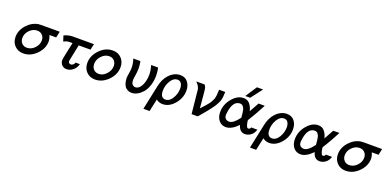

<svg xmlns="http://www.w3.org/2000/svg" viewBox="-2 -1665 5680 2803"><g transform="rotate(20 2838.0 -264.0)"><path d="M86.9 -181.2Q86.9 -285.2 164.6 -370.6Q242.2 -456.1 342.8 -470.2Q358.9 -472.2 392.1 -472.2H668L647.9 -376H543Q564.9 -326.2 564.9 -283.2Q564.9 -172.4 476.1 -82.3Q387.2 7.8 273.9 7.8Q190.9 7.8 138.9 -46.1Q86.9 -100.1 86.9 -181.2ZM186 -201.2Q186 -152.3 216.1 -120.1Q246.1 -87.9 294.9 -87.9Q361.8 -87.9 413.8 -141.8Q465.8 -195.8 465.8 -263.2Q465.8 -312 435.3 -344Q404.8 -376 356 -376Q291 -376 238.5 -323Q186 -270 186 -201.2Z M736.8 -439.9Q805.7 -472.2 872.6 -472.2H1199.7L1179.7 -379.9H996.6Q942.4 -125 942.4 -117.2Q942.4 -100.1 954.1 -89.1Q965.8 -78.1 981.4 -78.1Q999.5 -78.1 1016.6 -92Q1033.7 -106 1039.6 -127.9H1106.4Q1090.3 -64.9 1044.4 -28.6Q998.5 7.8 947.8 7.8Q901.9 7.8 872.8 -22Q843.8 -51.8 843.8 -98.1V-99.1Q843.8 -113.3 863.8 -209Q884.8 -301.8 900.4 -379.9H866.7Q856.9 -379.9 848.9 -379.4Q840.8 -378.9 834.7 -378.4Q828.6 -377.9 821 -376.5Q813.5 -375 810.5 -374Q807.6 -373 799.6 -370.1Q791.5 -367.2 789.6 -366.2Q787.6 -365.2 777.6 -360.6Q767.6 -356 764.6 -355Z M1201.7 -183.1Q1201.7 -295.9 1290.3 -387.9Q1378.9 -480 1492.7 -480Q1575.7 -480 1627.7 -426Q1679.7 -372.1 1679.7 -289.1Q1679.7 -173.8 1589.8 -83Q1500 7.8 1388.7 7.8Q1305.7 7.8 1253.7 -46.1Q1201.7 -100.1 1201.7 -183.1ZM1300.8 -203.1Q1300.8 -153.3 1330.8 -120.6Q1360.8 -87.9 1409.7 -87.9Q1476.6 -87.9 1528.6 -144.5Q1580.6 -201.2 1580.6 -269Q1580.6 -318.8 1551.3 -351.3Q1522 -383.8 1471.7 -383.8Q1406.7 -383.8 1353.8 -328.9Q1300.8 -273.9 1300.8 -203.1Z M1810.5 -472.2H1921.4Q1933.6 -416 1933.6 -359.9Q1933.6 -310.1 1924.1 -255.1Q1914.6 -200.2 1914.6 -181.2Q1914.6 -129.4 1934.6 -108.6Q1954.6 -87.9 1979.5 -87.9Q2037.6 -87.9 2074.5 -160.4Q2111.3 -232.9 2111.3 -332Q2111.3 -397.9 2087.4 -472.2H2195.3Q2196.3 -471.2 2200 -454.6Q2203.6 -438 2207 -408.9Q2210.4 -379.9 2210.4 -353Q2210.4 -266.1 2186.5 -194.6Q2162.6 -123 2124.5 -80.6Q2086.4 -38.1 2043.5 -15.1Q2000.5 7.8 1959.5 7.8Q1934.6 7.8 1913.1 1Q1891.6 -5.9 1869.1 -23.9Q1846.7 -42 1832.5 -80.1Q1818.4 -118.2 1816.4 -171.9Q1818.4 -211.9 1826.4 -252.4Q1834.5 -293 1834.5 -334Q1834.5 -405.3 1810.5 -472.2Z M2200.2 167 2280.3 -210.9Q2303.2 -324.7 2367.2 -395Q2445.3 -480 2541.5 -480Q2617.7 -480 2658.9 -427Q2700.2 -374 2700.2 -296.9Q2700.2 -179.7 2619.9 -85.9Q2539.6 7.8 2438.5 7.8Q2383.3 7.8 2338.4 -26.9L2296.4 167ZM2376.5 -179.2Q2376.5 -69.3 2454.6 -68.8Q2518.6 -68.8 2561.5 -141.4Q2604.5 -213.9 2604.5 -293Q2604.5 -341.8 2584.5 -372.3Q2564.5 -402.8 2525.4 -402.8Q2462.4 -402.8 2419.4 -331.1Q2376.5 -259.3 2376.5 -179.2Z M2788.1 -472.2H2917Q2939 -449.2 2944.6 -418.2Q2950.2 -387.2 2962.9 -236.8Q2968.8 -165 2973.1 -120.1Q3007.3 -155.3 3032.2 -184.6Q3057.1 -213.9 3074.5 -234.9Q3091.8 -255.9 3104 -280Q3116.2 -304.2 3122.6 -316.2Q3128.9 -328.1 3133.5 -353Q3138.2 -377.9 3139.2 -386.5Q3140.1 -395 3141.6 -427.5Q3143.1 -460 3144 -472.2H3239.7Q3234.9 -374 3227.1 -349.1Q3219.2 -322.3 3204.6 -293.2Q3189.9 -264.2 3178.5 -245.1Q3167 -226.1 3137.9 -187.5Q3108.9 -148.9 3096.9 -134.5Q3085 -120.1 3041.5 -68.1Q2998 -16.1 2983.9 0H2888.2L2854 -335Q2854 -337.9 2853 -347.4Q2852.1 -356.9 2851.6 -361.1Q2851.1 -365.2 2849.6 -374Q2848.1 -382.8 2845.9 -387.9Q2843.8 -393.1 2840.3 -402.1Q2836.9 -411.1 2832.5 -418.5Q2828.1 -425.8 2821.5 -434.8Q2814.9 -443.8 2806.4 -453.1Q2797.9 -462.4 2788.1 -472.2Z M3269.5 -172.9Q3269.5 -291 3349.6 -386Q3429.7 -481 3524.4 -481Q3586.4 -481 3622.1 -436.5Q3657.7 -392.1 3671.4 -330.1L3754.4 -480H3850.6Q3812.5 -406.7 3780.5 -350.3Q3748.5 -293.9 3733.2 -268.6Q3717.8 -243.2 3707.3 -226.6Q3696.8 -210 3693.6 -204.6Q3690.4 -199.2 3690.4 -192.9Q3690.4 -191.9 3690.9 -189.9Q3691.4 -188 3691.4 -186Q3697.3 -140.1 3707.5 -116Q3717.8 -91.8 3723.6 -88.9Q3729.5 -85.9 3739.7 -85Q3746.6 -85.9 3752.7 -88.9Q3758.8 -91.8 3762.2 -96.4Q3765.6 -101.1 3768.1 -105Q3770.5 -108.9 3771.5 -111.8L3772.5 -115.2H3868.7Q3850.6 -55.2 3808.1 -23.7Q3765.6 7.8 3716.8 7.8Q3633.8 7.8 3606.4 -94.2Q3508.3 7.8 3420.4 7.8Q3352.5 7.8 3311 -43Q3269.5 -93.8 3269.5 -172.9ZM3362.8 -166Q3362.8 -122.1 3385.3 -103Q3407.7 -84 3439.5 -84Q3503.4 -84 3588.4 -199.2Q3587.4 -207 3585.4 -232.4Q3583.5 -257.8 3581.5 -270Q3579.6 -282.2 3576.2 -304.2Q3572.8 -326.2 3566.7 -338.1Q3560.5 -350.1 3552 -363Q3543.5 -376 3531 -382.1Q3518.6 -388.2 3501.5 -388.2Q3481.4 -388.2 3464.6 -381.6Q3447.8 -375 3436.3 -366.5Q3424.8 -357.9 3414.3 -342.5Q3403.8 -327.1 3397.7 -316.2Q3391.6 -305.2 3385.5 -285.6Q3379.4 -266.1 3377.4 -258.1Q3375.5 -250 3371.6 -231.9L3368.7 -213.9Q3362.8 -182.1 3362.8 -166ZM3534.7 -517.1 3650.9 -694.8H3746.6L3609.9 -517.1Z M3856 167 3936 -210.9Q3959 -324.7 4022.9 -395Q4101.1 -480 4197.3 -480Q4273.4 -480 4314.7 -427Q4356 -374 4356 -296.9Q4356 -179.7 4275.6 -85.9Q4195.3 7.8 4094.2 7.8Q4039.1 7.8 3994.1 -26.9L3952.1 167ZM4032.2 -179.2Q4032.2 -69.3 4110.4 -68.8Q4174.3 -68.8 4217.3 -141.4Q4260.3 -213.9 4260.3 -293Q4260.3 -341.8 4240.2 -372.3Q4220.2 -402.8 4181.2 -402.8Q4118.2 -402.8 4075.2 -331.1Q4032.2 -259.3 4032.2 -179.2Z M4429.7 -172.9Q4429.7 -291 4509.8 -386Q4589.8 -481 4684.6 -481Q4746.6 -481 4782.2 -436.5Q4817.9 -392.1 4831.5 -330.1L4914.6 -480H5010.7Q4972.7 -406.7 4940.7 -350.3Q4908.7 -293.9 4893.3 -268.6Q4877.9 -243.2 4867.4 -226.6Q4856.9 -210 4853.8 -204.6Q4850.6 -199.2 4850.6 -192.9Q4850.6 -191.9 4851.1 -189.9Q4851.6 -188 4851.6 -186Q4857.4 -140.1 4867.7 -116Q4877.9 -91.8 4883.8 -88.9Q4889.6 -85.9 4899.9 -85Q4906.7 -85.9 4912.8 -88.9Q4918.9 -91.8 4922.4 -96.4Q4925.8 -101.1 4928.2 -105Q4930.7 -108.9 4931.6 -111.8L4932.6 -115.2H5028.8Q5010.7 -55.2 4968.3 -23.7Q4925.8 7.8 4877 7.8Q4793.9 7.8 4766.6 -94.2Q4668.5 7.8 4580.6 7.8Q4512.7 7.8 4471.2 -43Q4429.7 -93.8 4429.7 -172.9ZM4522.9 -166Q4522.9 -122.1 4545.4 -103Q4567.9 -84 4599.6 -84Q4663.6 -84 4748.5 -199.2Q4747.6 -207 4745.6 -232.4Q4743.7 -257.8 4741.7 -270Q4739.7 -282.2 4736.3 -304.2Q4732.9 -326.2 4726.8 -338.1Q4720.7 -350.1 4712.2 -363Q4703.6 -376 4691.2 -382.1Q4678.7 -388.2 4661.6 -388.2Q4641.6 -388.2 4624.8 -381.6Q4607.9 -375 4596.4 -366.5Q4585 -357.9 4574.5 -342.5Q4564 -327.1 4557.9 -316.2Q4551.8 -305.2 4545.7 -285.6Q4539.6 -266.1 4537.6 -258.1Q4535.6 -250 4531.7 -231.9L4528.8 -213.9Q4522.9 -182.1 4522.9 -166Z M5095.2 -181.2Q5095.2 -285.2 5172.9 -370.6Q5250.5 -456.1 5351.1 -470.2Q5367.2 -472.2 5400.4 -472.2H5676.3L5656.2 -376H5551.3Q5573.2 -326.2 5573.2 -283.2Q5573.2 -172.4 5484.4 -82.3Q5395.5 7.8 5282.2 7.8Q5199.2 7.8 5147.2 -46.1Q5095.2 -100.1 5095.2 -181.2ZM5194.3 -201.2Q5194.3 -152.3 5224.4 -120.1Q5254.4 -87.9 5303.2 -87.9Q5370.1 -87.9 5422.1 -141.8Q5474.1 -195.8 5474.1 -263.2Q5474.1 -312 5443.6 -344Q5413.1 -376 5364.3 -376Q5299.3 -376 5246.8 -323Q5194.3 -270 5194.3 -201.2Z"/></g></svg>

Font: CMU Bright
Style: SemiBoldOblique
Weight: 600
Italic angle: -12°
Version: Version 0.7.0